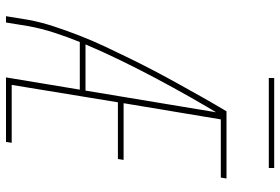

<svg xmlns="http://www.w3.org/2000/svg" viewBox="-167 -767 934 640"><g transform="rotate(90 300.0 -447.0)"><path d="M34 0 46 -74Q54 -117 68 -159.5Q82 -202 98.5 -244.5Q115 -287 134.5 -328.5Q154 -370 174 -411Q194 -452 215.5 -493Q237 -534 259.5 -574.5Q282 -615 304.5 -655Q327 -695 351 -735H360L359 -730L369 -725Q335 -669 303 -612.5Q271 -556 240.5 -498.5Q210 -441 181.5 -382.5Q153 -324 128 -265H282L279 -246H120Q103 -204 89 -161Q75 -118 67 -74L55 0ZM238 0 360 -735H575L572 -716H378L324 -392H513L510 -373H321L263 -19H456L453 0ZM240 -876V-894H540V-876Z"/></g></svg>

Font: Iosevka Curly ThExObl
Style: Regular
Weight: 100
Width: 7
Italic angle: -9°
Monospace: yes
Designer: Belleve Invis
Foundry: Belleve Invis
Version: Version 11.1.0; ttfautohint (v1.8.3)